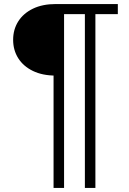

<svg xmlns="http://www.w3.org/2000/svg" viewBox="-20 -720 638 950"><path d="M245 210V-365L256 -346Q190 -346 142.8 -369Q95.5 -392 70.2 -432Q45 -472 45 -523Q45 -574 70.2 -614Q95.5 -654 142.8 -677Q190 -700 256 -700H563V-650H452V210H400V-650H297V210Z"/></svg>

Font: Geologica Thin Roman Thin
Style: Regular
Weight: 250
Version: Version 1.010;gftools[0.9.28]